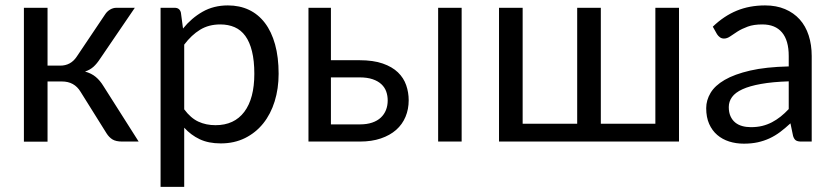

<svg xmlns="http://www.w3.org/2000/svg" viewBox="-20 -536 3158 727"><path d="M378 -481.5Q385 -492.5 396.5 -499.5Q408 -506.5 421 -506.5H490.5L359 -313.5Q347 -295 334 -283.2Q321 -271.5 302 -265Q326 -258.5 342.5 -244.8Q359 -231 372 -209.5L505 0H443Q419 0 406 -8Q393 -16 383.5 -31L285 -188.5Q261.5 -227.5 214.5 -227.5H160V0.5H70.5V-506.5H160V-287.5H208Q248 -287.5 270.5 -321.5Z M677.5 -122Q702 -89 731 -75.5Q760 -62 796 -62Q867 -62 905 -112.5Q943 -163 943 -256.5Q943 -306 934.2 -341.5Q925.5 -377 909 -399.8Q892.5 -422.5 868.5 -433Q844.5 -443.5 814 -443.5Q770.5 -443.5 737.8 -423.5Q705 -403.5 677.5 -367ZM673 -428Q705 -467.5 747 -491.5Q789 -515.5 843 -515.5Q887 -515.5 922.5 -498.8Q958 -482 983 -449.2Q1008 -416.5 1021.5 -368Q1035 -319.5 1035 -256.5Q1035 -200.5 1020 -152.2Q1005 -104 976.8 -68.8Q948.5 -33.5 907.8 -13.2Q867 7 816 7Q769.5 7 736.2 -8.8Q703 -24.5 677.5 -52.5V171.5H588V-506.5H641.5Q660.5 -506.5 665 -488Z M1342.5 -65Q1369.5 -65 1389.2 -71.8Q1409 -78.5 1422 -90.8Q1435 -103 1441.5 -119.5Q1448 -136 1448 -155.5Q1448 -173.5 1442.5 -189.2Q1437 -205 1424.2 -217Q1411.5 -229 1391 -236Q1370.5 -243 1341 -243H1233V-65ZM1341 -308Q1393.5 -308 1429.2 -295.5Q1465 -283 1486.8 -262Q1508.5 -241 1518 -213.5Q1527.5 -186 1527.5 -156.5Q1527.5 -122.5 1515.5 -93.8Q1503.5 -65 1480 -44.2Q1456.5 -23.5 1422 -11.8Q1387.5 0 1342.5 0H1148V-506.5H1233V-308ZM1728 -506.5V0H1639V-506.5Z M2551 -506.5V0H1869.5V-506.5H1959V-67.5H2165.5V-506.5H2255V-67.5H2461.5V-506.5Z M2966.5 -228Q2905 -226 2861.8 -218.2Q2818.5 -210.5 2791.2 -198Q2764 -185.5 2751.8 -168.5Q2739.5 -151.5 2739.5 -130.5Q2739.5 -110.5 2746 -96Q2752.5 -81.5 2763.8 -72.2Q2775 -63 2790.2 -58.8Q2805.5 -54.5 2823 -54.5Q2846.5 -54.5 2866 -59.2Q2885.5 -64 2902.8 -73Q2920 -82 2935.8 -94.5Q2951.5 -107 2966.5 -123ZM2679 -435Q2721 -475.5 2769.5 -495.5Q2818 -515.5 2877 -515.5Q2919.5 -515.5 2952.5 -501.5Q2985.5 -487.5 3008 -462.5Q3030.5 -437.5 3042 -402Q3053.5 -366.5 3053.5 -324V0H3014Q3001 0 2994 -4.2Q2987 -8.5 2983 -21L2973 -69Q2953 -50.5 2934 -36.2Q2915 -22 2894 -12.2Q2873 -2.5 2849.2 2.8Q2825.5 8 2796.5 8Q2767 8 2741 -0.2Q2715 -8.5 2695.8 -25Q2676.5 -41.5 2665.2 -66.8Q2654 -92 2654 -126.5Q2654 -156.5 2670.5 -184.2Q2687 -212 2724 -233.5Q2761 -255 2820.5 -268.8Q2880 -282.5 2966.5 -284.5V-324Q2966.5 -383 2941 -413.2Q2915.5 -443.5 2866.5 -443.5Q2833.5 -443.5 2811.2 -435.2Q2789 -427 2772.8 -416.8Q2756.5 -406.5 2744.8 -398.2Q2733 -390 2721.5 -390Q2712.5 -390 2706 -394.8Q2699.5 -399.5 2695 -406.5Z"/></svg>

Font: Lato
Style: Regular
Weight: 400
Designer: Lukasz Dziedzic with Adam Twardoch and Botio Nikoltchev
Foundry: tyPoland Lukasz Dziedzic
Version: Version 2.015; 2015-08-06; http://www.latofonts.com/